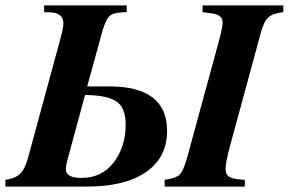

<svg xmlns="http://www.w3.org/2000/svg" viewBox="-39 -689 1066 709"><path d="M1007 -669V-644Q969 -640 952 -625Q935 -610 923 -564L811 -152Q794 -90 794 -65Q794 -44 808.5 -35.5Q823 -27 865 -25V0H569V-25Q608 -30 623 -43Q638 -56 652 -107L769 -536Q783 -587 783 -607Q783 -635 741 -640L709 -644V-669ZM283 -370H364Q578 -370 578 -206Q578 -107 500 -53.5Q422 0 283 0H-19V-25Q17 -30 35 -47Q53 -64 65 -108L184 -546Q195 -585 195 -603Q195 -621 184.5 -630.5Q174 -640 161 -642Q148 -644 124 -644V-669H429V-644Q383 -644 367.5 -631.5Q352 -619 340 -577ZM275 -338 211 -102Q204 -75 204 -65Q204 -32 261 -32Q338 -32 381.5 -90Q425 -148 425 -229Q425 -294 388.5 -316Q352 -338 275 -338Z"/></svg>

Font: STIX MathJax Alphabets
Style: Bold Italic
Weight: 700
Italic angle: -16.33°
Designer: MicroPress Inc., with final additions and corrections provided by Coen Hoffman, Elsevier (retired)
Version: Version 1.1.1